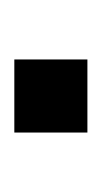

<svg xmlns="http://www.w3.org/2000/svg" viewBox="43 -400 142 268"><g transform="rotate(-90 114.0 -266.0)"><path d="M63 -215V-317H165V-215Z"/></g></svg>

Font: Nunito Sans 12pt ExtraLight 12pt
Style: Regular
Weight: 400
Version: Version 3.101;gftools[0.9.27]